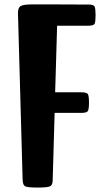

<svg xmlns="http://www.w3.org/2000/svg" viewBox="-20 -845 480 865"><path d="M149.9 0Q105 0 94 -5.4Q83 -10.7 82 -33.2L61 -784.7Q60.5 -810.1 73 -817.6Q85.4 -825.2 125.5 -825.2Q146.5 -825.2 183.1 -825.2Q219.7 -825.2 259.8 -825Q299.8 -824.7 332 -824.7Q364.3 -824.7 376 -824.7Q401.9 -824.7 406.2 -815.4Q410.6 -806.2 410.6 -776.9Q410.6 -747.1 406.2 -738Q401.9 -729 376 -729H237.3L228.5 -429.2H346.2Q371.6 -429.2 376.2 -420.4Q380.9 -411.6 380.9 -382.8Q380.9 -354.5 376.2 -345.5Q371.6 -336.4 346.2 -336.4H226.1L217.3 -30.8Q216.8 -11.7 205.8 -5.9Q194.8 0 149.9 0Z"/></svg>

Font: Denk One
Style: Regular
Weight: 400
Designer: Irina Smirnova, Eben Sorkin
Foundry: Sorkin Type Co.f
Version: Version 1.004; ttfautohint (v1.8.4.7-5d5b);gftools[0.9.23]